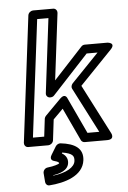

<svg xmlns="http://www.w3.org/2000/svg" viewBox="-63 -776 713 1070"><g transform="rotate(-5 293.5 -241.5)"><path d="M101 -25 182 -681H245L194 -265C192 -250 204 -240 215 -240H218C226 -240 234 -243 239 -249L440 -466H501L348 -307C340 -298 338 -286 342 -278L472 -25H406L312 -226C312 -226 301 -258 272 -229L185 -141C180 -136 177 -131 176 -125L164 -25ZM48 0C47 11 55 25 70 25H183C194 25 209 15 211 0L225 -116L280 -171L366 13C369 19 377 25 386 25H511C559 25 537 -13 537 -13L395 -289L574 -475C611 -513 560 -516 560 -516H434C427 -516 419 -513 414 -507L252 -332L298 -706C299 -717 291 -731 276 -731H163C152 -731 137 -721 135 -706ZM256 72C316 82 323 98 320 125C316 159 271 187 195 196V194C229 188 279 176 284 132C287 105 272 87 254 77ZM251 20C241 19 230 25 224 34L196 80C180 106 202 114 208 115C234 122 234 127 234 131C229 135 205 144 168 148C151 150 142 166 143 178L147 228C148 239 157 249 170 248C254 242 359 213 370 125C378 60 332 29 251 20Z"/></g></svg>

Font: Falling Sky
Style: OuObl
Weight: 400
Designer: Paul D. Hunt
Foundry: Adobe Systems Incorporated
Version: Version 1.02